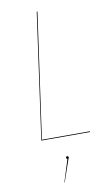

<svg xmlns="http://www.w3.org/2000/svg" viewBox="-100 -731 598 1022"><g transform="rotate(-10 199.0 -219.5)"><path d="M84 -4H344L343 0H80L175 -680H179ZM208 113Q208 117 204 125L164 241H162L200 120Q194 119 194 113Q194 106 201 106Q208 106 208 113Z"/></g></svg>

Font: Fira Sans Condensed Four
Style: Italic
Weight: 100
Width: 3
Italic angle: -8°
Designer: bBox Type GmbH & Carrois Corporate GbR & Edenspiekermann AG
Foundry: bBox Type GmbH & Carrois Corporate GbR & Edenspiekermann AG
Version: Version 4.301